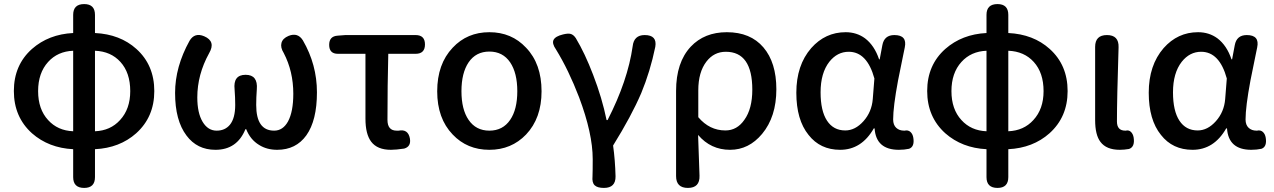

<svg xmlns="http://www.w3.org/2000/svg" viewBox="-20 -722 6250 942"><path d="M393 200Q339 200 339 147V105V10Q219 4 137 -68Q48 -148 48 -275.5Q48 -403 137 -482Q219 -554 339 -560V-649Q339 -702 393 -702Q446 -702 446 -649V-560Q569 -554 649 -482Q737 -403 737 -275Q737 -148 648 -68Q567 4 446 10V147Q446 200 393 200ZM339 -78V-275V-473Q263 -470 216 -418Q167 -364 167 -275Q167 -186 216 -133Q263 -81 339 -78ZM446 -78Q522 -81 569 -133Q619 -187 619 -275Q619 -365 571 -418Q524 -470 446 -473V-275Z M1037 13Q947 13 895 -57Q839 -131 839 -266Q839 -394 910 -522Q935 -564 982 -544Q1040 -519 1006 -461Q948 -356 948 -244Q948 -168 974 -124.5Q1000 -81 1043 -81Q1084 -81 1108 -110Q1134 -142 1134 -207Q1134 -244 1131 -283Q1123 -355 1185 -355Q1246 -355 1240 -284Q1237 -244 1237 -207Q1237 -81 1325 -81Q1368 -81 1393 -126Q1419 -174 1419 -262Q1419 -372 1372 -462Q1355 -489 1361 -511.5Q1367 -534 1396 -546Q1441 -564 1466 -524Q1535 -405 1535 -269Q1535 -131 1483 -58Q1432 13 1340 13Q1289 13 1251 -11Q1208 -37 1188 -88H1184Q1143 13 1037 13Z M1898 13Q1831 13 1801 -27Q1773 -64 1773 -140V-458H1638Q1595 -458 1595 -502Q1595 -544 1636 -547L1675 -550H1870H2019Q2065 -550 2065 -504Q2065 -458 2019 -458H1885Q1881 -305 1881 -134Q1881 -81 1926 -81Q1931 -81 1936 -81Q1982 -90 1991 -43Q1998 -3 1963 7Q1923 13 1898 13Z M2381 13Q2272 13 2201 -62Q2125 -141 2125 -274Q2125 -408 2201 -488Q2272 -564 2381 -564Q2490 -564 2561 -488Q2637 -409 2637 -274Q2637 -142 2561 -62Q2489 13 2381 13ZM2381 -81Q2447 -81 2483 -134Q2518 -185 2518 -274.5Q2518 -364 2483 -416Q2447 -469 2381 -469Q2315 -469 2279 -416Q2244 -364 2244 -274.5Q2244 -185 2279 -134Q2315 -81 2381 -81Z M2943 200Q2911 200 2897.5 187Q2884 174 2887 143Q2888 120 2888 59Q2888 -67 2821 -245Q2770 -378 2708 -479Q2687 -509 2696 -526.5Q2705 -544 2742 -553Q2767 -559 2778 -556Q2793 -553 2805 -535Q2850 -460 2890 -355Q2934 -241 2956 -133H2961Q3060 -326 3084 -495Q3090 -550 3143 -550Q3205 -550 3195 -492Q3170 -371 3126 -265Q3078 -153 2988 -8Q2998 63 3000 143Q3001 200 2943 200Z M3355 200Q3297 200 3297 142V-38V-276Q3297 -416 3369 -493Q3436 -564 3546 -564Q3662 -564 3725.5 -489.5Q3789 -415 3789 -284Q3789 -149 3719 -65Q3654 13 3562 13Q3467 13 3405 -60Q3406 -19 3409 54Q3411 111 3412 140Q3414 200 3355 200ZM3539 -82Q3596 -82 3632 -134Q3671 -188 3671 -282Q3671 -468 3541 -468Q3483 -468 3446 -420Q3406 -368 3406 -279V-213V-147Q3461 -82 3539 -82Z M4102 13Q4004 13 3947 -60Q3887 -134 3887 -267Q3887 -402 3960 -486Q4029 -564 4129 -564Q4183 -564 4224 -534Q4270 -499 4293 -431H4296L4309 -500Q4318 -550 4368 -550Q4432 -550 4419 -489Q4417 -478 4412 -455Q4394 -369 4386 -327Q4362 -198 4362 -136Q4362 -109 4377 -95Q4392 -81 4416 -81Q4417 -81 4418 -81Q4435 -85 4446.5 -75Q4458 -65 4461 -46Q4468 -2 4440 8Q4417 13 4390 13Q4278 13 4271 -92H4267Q4207 13 4102 13ZM4127 -82Q4176 -82 4216.5 -127.5Q4257 -173 4262 -236L4270 -337Q4234 -468 4144 -468Q4088 -468 4049 -419Q4006 -364 4006 -269Q4006 -178 4037.5 -130Q4069 -82 4127 -82Z M4874 200Q4820 200 4820 147V105V10Q4700 4 4618 -68Q4529 -148 4529 -275.5Q4529 -403 4618 -482Q4700 -554 4820 -560V-649Q4820 -702 4874 -702Q4927 -702 4927 -649V-560Q5050 -554 5130 -482Q5218 -403 5218 -275Q5218 -148 5129 -68Q5048 4 4927 10V147Q4927 200 4874 200ZM4820 -78V-275V-473Q4744 -470 4697 -418Q4648 -364 4648 -275Q4648 -186 4697 -133Q4744 -81 4820 -78ZM4927 -78Q5003 -81 5050 -133Q5100 -187 5100 -275Q5100 -365 5052 -418Q5005 -470 4927 -473V-275Z M5474 13Q5408 13 5379 -26Q5353 -60 5353 -133V-341V-492Q5353 -550 5411 -550Q5470 -550 5468 -490Q5460 -236 5460 -126Q5460 -81 5501 -81Q5502 -81 5503 -81Q5518 -85 5528.5 -75Q5539 -65 5542 -47Q5549 -1 5519 9Q5495 13 5474 13Z M5831 13Q5733 13 5676 -60Q5616 -134 5616 -267Q5616 -402 5689 -486Q5758 -564 5858 -564Q5912 -564 5953 -534Q5999 -499 6022 -431H6025L6038 -500Q6047 -550 6097 -550Q6161 -550 6148 -489Q6146 -478 6141 -455Q6123 -369 6115 -327Q6091 -198 6091 -136Q6091 -109 6106 -95Q6121 -81 6145 -81Q6146 -81 6147 -81Q6164 -85 6175.5 -75Q6187 -65 6190 -46Q6197 -2 6169 8Q6146 13 6119 13Q6007 13 6000 -92H5996Q5936 13 5831 13ZM5856 -82Q5905 -82 5945.5 -127.5Q5986 -173 5991 -236L5999 -337Q5963 -468 5873 -468Q5817 -468 5778 -419Q5735 -364 5735 -269Q5735 -178 5766.5 -130Q5798 -82 5856 -82Z"/></svg>

Font: GenSenRounded TW M
Style: Regular
Weight: 500
Version: Version 1.501;PS 1;hotconv 16.6.51;makeotf.lib2.5.65220